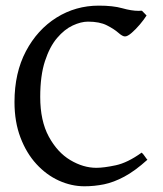

<svg xmlns="http://www.w3.org/2000/svg" viewBox="-20 -650 583 685"><path d="M281.2 14.6Q234.9 14.6 190.2 -5.6Q145.5 -25.9 109.9 -64.7Q74.2 -103.5 53 -159.4Q31.7 -215.3 31.7 -286.1Q31.7 -390.1 72.5 -467.3Q113.3 -544.4 181.6 -587.2Q250 -629.9 332.5 -629.9Q383.3 -629.9 416.3 -620.6Q449.2 -611.3 474.6 -611.3Q477.1 -611.3 480 -611.6Q482.9 -611.8 486.3 -611.8Q491.7 -606.9 495.1 -602.8Q498.5 -598.6 502.9 -594.7Q493.7 -580.1 479 -562.7Q464.4 -545.4 449.7 -532.7Q435.1 -520 425.8 -520Q417 -520 402.1 -533.2Q387.2 -546.4 361.3 -559.6Q335.4 -572.8 293.9 -572.8Q269 -572.8 239.5 -559.1Q210 -545.4 183.6 -514.4Q157.2 -483.4 140.4 -431.9Q123.5 -380.4 123.5 -304.2Q123.5 -218.8 154.1 -162.6Q184.6 -106.4 230.7 -78.9Q276.9 -51.3 323.7 -51.3Q350.6 -51.3 392.8 -60.3Q435.1 -69.3 485.4 -105.5Q490.7 -101.1 496.8 -92Q502.9 -83 505.9 -80.1Q461.4 -40 423.6 -19.8Q385.7 0.5 351.1 7.6Q316.4 14.6 281.2 14.6Z"/></svg>

Font: Gentium Book Plus
Style: Regular
Weight: 400
Designer: Victor Gaultney, Annie Olsen, Iska Routamaa, Becca Hirsbrunner
Foundry: SIL International
Version: Version 6.101